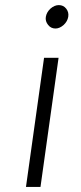

<svg xmlns="http://www.w3.org/2000/svg" viewBox="-20 -532 317 754"><path d="M198 -420Q180 -420 169 -434Q157 -449 160 -466Q163 -484 178 -498Q194 -512 211 -512Q229 -512 240 -498Q251 -484 248 -466Q245 -448 230 -434Q214 -420 198 -420ZM82 202 153 -305H210L139 202Z"/></svg>

Font: Unageo
Style: Light-Italic
Weight: 300
Designer: Richard Sepsi
Foundry: Richard Sepsi
Version: Version 2.000